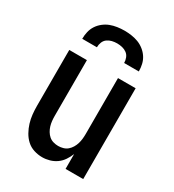

<svg xmlns="http://www.w3.org/2000/svg" viewBox="-181 -842 862 952"><g transform="rotate(30 250.0 -366.0)"><path d="M209 8Q185 8 161.5 0.5Q138 -7 120.5 -23Q103 -39 91 -60.5Q79 -82 72 -105Q65 -128 62.5 -152Q60 -176 60 -200V-520H161V-200Q161 -186 162.5 -172Q164 -158 168 -144.5Q172 -131 179.5 -118.5Q187 -106 197.5 -97Q208 -88 222 -84Q236 -80 250 -80Q264 -80 278 -84Q292 -88 302.5 -97Q313 -106 320.5 -118.5Q328 -131 332 -144.5Q336 -158 337.5 -172Q339 -186 339 -200V-520H440V0H339V-85Q331 -65 319 -47Q307 -29 289.5 -16.5Q272 -4 251 2Q230 8 209 8ZM88 -600Q88 -620 92.5 -640Q97 -660 108 -677Q119 -694 135.5 -707Q152 -720 170.5 -727Q189 -734 209.5 -737Q230 -740 250 -740Q270 -740 290.5 -737Q311 -734 329.5 -727Q348 -720 364.5 -707Q381 -694 392 -677Q403 -660 407.5 -640Q412 -620 412 -600H328Q328 -615 322.5 -629Q317 -643 305.5 -651.5Q294 -660 279.5 -663.5Q265 -667 250 -667Q235 -667 220.5 -663.5Q206 -660 194.5 -651.5Q183 -643 177.5 -629Q172 -615 172 -600Z"/></g></svg>

Font: Iosevka SS18 Semibold
Style: Regular
Weight: 600
Monospace: yes
Designer: Belleve Invis
Foundry: Belleve Invis
Version: Version 25.1.1; ttfautohint (v1.8.4)